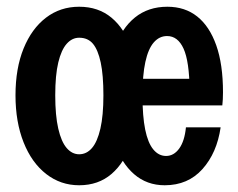

<svg xmlns="http://www.w3.org/2000/svg" viewBox="-20 -540 708 570"><path d="M215 10Q160 10 117 -23.5Q74 -57 50 -117.5Q26 -178 26 -257Q26 -337 50 -396Q74 -455 116.5 -487.5Q159 -520 215 -520Q272 -520 311 -487.5Q350 -455 370.5 -396Q391 -337 391 -257Q391 -178 370.5 -117.5Q350 -57 311 -23.5Q272 10 215 10ZM215 -82Q237 -82 253 -100.5Q269 -119 278 -158Q287 -197 287 -257Q287 -317 279 -354.5Q271 -392 256 -410Q241 -428 215 -428Q194 -428 178 -410Q162 -392 153 -354.5Q144 -317 144 -257Q144 -197 153 -158Q162 -119 178 -100.5Q194 -82 215 -82ZM469 10Q416 10 378 -23Q340 -56 320 -115.5Q300 -175 300 -256Q300 -338 320.5 -397Q341 -456 380.5 -488Q420 -520 477 -520Q529 -520 565.5 -491Q602 -462 622 -405.5Q642 -349 642 -266Q642 -255 641.5 -245.5Q641 -236 640 -227H358V-306H569L543 -272Q542 -358 525 -395.5Q508 -433 476 -433Q453 -433 436.5 -414Q420 -395 411.5 -356Q403 -317 403 -256Q403 -195 411 -155.5Q419 -116 435 -96.5Q451 -77 473 -77Q496 -77 512 -99Q528 -121 532 -162H635Q624 -86 581 -38Q538 10 469 10Z"/></svg>

Font: Instrument Sans Condensed SemiBold
Style: Regular
Weight: 600
Width: 3
Designer: Rodrigo Fuenzalida
Foundry: fragTYPE
Version: Version 1.000;gftools[0.9.28]